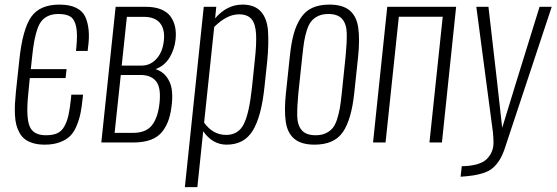

<svg xmlns="http://www.w3.org/2000/svg" viewBox="-20 -607 2371 818"><path d="M170.4 9.3Q143.1 9.3 122.1 3.2Q101.1 -2.9 86.9 -13.4Q72.8 -23.9 63.5 -40.5Q54.2 -57.1 49.6 -75Q44.9 -92.8 43.7 -117.4Q42.5 -142.1 43.7 -164.8Q44.9 -187.5 47.9 -217.3L62.5 -353Q76.2 -482.9 113 -535.2Q149.9 -587.4 232.9 -587.4Q276.9 -587.4 304.4 -573.7Q332 -560.1 343.3 -535.6Q354.5 -511.2 357.7 -477.8Q360.8 -444.3 355 -404.8L353.5 -390.1H303.7L305.2 -404.3Q311 -461.9 304.4 -493.2Q297.9 -524.4 280.3 -535.9Q262.7 -547.4 229 -547.4Q205.6 -547.4 188.7 -540.5Q171.9 -533.7 159.9 -520.8Q147.9 -507.8 139.6 -484.4Q131.3 -460.9 126 -431.9Q120.6 -402.8 116.2 -359.4L111.3 -312.5H263.7L259.3 -274.4H106.9L100.6 -209.5Q90.3 -110.8 105.5 -70.8Q120.6 -30.8 175.3 -30.8Q204.6 -30.8 223.4 -39.1Q242.2 -47.4 253.9 -68.1Q265.6 -88.9 271.7 -116.2Q277.8 -143.6 282.7 -189.9L283.7 -203.6H334L332.5 -191.4Q328.6 -152.3 323.2 -125.5Q317.9 -98.6 306.6 -71.3Q295.4 -43.9 278.8 -27.6Q262.2 -11.2 234.9 -1Q207.5 9.3 170.4 9.3Z M498.5 -327.6H584Q620.6 -327.6 647 -356.7Q673.3 -385.7 678.2 -434.6Q683.1 -482.4 661.6 -508.8Q640.1 -535.2 592.3 -535.2H520.5ZM468.3 -41H547.4Q602.5 -41 627.9 -74Q653.3 -106.9 659.7 -168.9Q666.5 -233.9 645 -260.7Q623.5 -287.6 578.1 -287.6H494.6ZM411.6 0 472.7 -578.1H600.1Q639.6 -578.1 667 -566.7Q694.3 -555.2 708 -534.9Q721.7 -514.6 726.3 -490.7Q731 -466.8 728 -438.5Q723.6 -397.5 702.9 -362.5Q682.1 -327.6 643.1 -312.5Q672.4 -302.7 689.5 -280Q706.5 -257.3 711.2 -229.5Q715.8 -201.7 712.4 -167.5Q708.5 -127.4 699.2 -98.9Q689.9 -70.3 671.9 -46.9Q653.8 -23.4 623 -11.7Q592.3 0 548.8 0Z M943.4 -32.2Q995.6 -32.2 1018.8 -78.6Q1042 -125 1053.7 -236.3L1065.4 -349.1Q1073.2 -417.5 1071 -461.2Q1068.8 -504.9 1051.8 -525.4Q1034.7 -545.9 998 -545.9Q946.3 -545.9 892.6 -492.2L849.6 -84.5Q887.2 -32.2 943.4 -32.2ZM767.6 190.4 848.1 -578.1H901.4L896.5 -528.8Q946.8 -587.4 1013.2 -587.4Q1064.9 -587.4 1091.6 -557.6Q1118.2 -527.8 1121.8 -474.9Q1125.5 -421.9 1118.7 -348.6L1106.9 -237.8Q1093.8 -110.8 1057.1 -50.8Q1020.5 9.3 945.3 9.3Q885.7 9.3 845.7 -47.9L820.8 190.4Z M1320.3 9.3Q1263.7 9.3 1233.9 -15.6Q1204.1 -40.5 1197.3 -89.4Q1190.4 -138.2 1198.2 -210.9L1214.8 -367.2Q1220.7 -423.8 1231.4 -462.6Q1242.2 -501.5 1261.5 -530.8Q1280.8 -560.1 1310.8 -573.7Q1340.8 -587.4 1383.3 -587.4Q1439.9 -587.4 1469.7 -562.5Q1499.5 -537.6 1506.3 -488.5Q1513.2 -439.5 1505.9 -367.2L1489.3 -210.9Q1477.1 -96.2 1440.2 -43.5Q1403.3 9.3 1320.3 9.3ZM1324.7 -30.8Q1349.6 -30.8 1367.4 -39.1Q1385.3 -47.4 1396.7 -60.8Q1408.2 -74.2 1416 -98.6Q1423.8 -123 1428 -147.2Q1432.1 -171.4 1436 -209L1452.6 -369.1Q1458 -424.8 1457.3 -464.6Q1456.5 -504.4 1438 -525.9Q1419.4 -547.4 1378.9 -547.4Q1354 -547.4 1336.2 -539.1Q1318.4 -530.8 1306.9 -517.1Q1295.4 -503.4 1287.6 -479.2Q1279.8 -455.1 1275.9 -430.7Q1272 -406.2 1268.1 -369.1L1251 -209Q1245.6 -152.8 1246.3 -113.3Q1247.1 -73.7 1265.6 -52.2Q1284.2 -30.8 1324.7 -30.8Z M1569.3 0 1629.9 -578.1H1923.3L1862.8 0H1809.6L1866.2 -535.6H1679.2L1622.6 0Z M1942.4 146 1947.3 101.1Q1983.9 100.6 2010.5 93.3Q2037.1 85.9 2051.5 72.8Q2065.9 59.6 2074.2 41.5Q2082.5 23.4 2082.5 2.2Q2082.5 -19 2080.1 -43L2009.3 -578.1H2061L2096.2 -272.5L2119.6 -62.5L2183.1 -269.5L2278.8 -578.1H2330.6L2129.9 27.3Q2120.1 56.2 2107.2 76.2Q2094.2 96.2 2079.3 108.9Q2064.5 121.6 2042.2 129.2Q2020 136.7 1997.8 140.1Q1975.6 143.6 1942.4 146Z"/></svg>

Font: Oswald
Style: Extra-Light
Weight: 200
Designer: Vernon Adams
Foundry: Vernon Adams
Version: 3.0; ttfautohint (v0.94.23-7a4d-dirty) -l 8 -r 50 -G 200 -x 